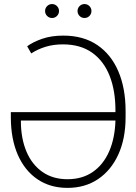

<svg xmlns="http://www.w3.org/2000/svg" viewBox="-20 -912 667 942"><path d="M290.5 -737.3Q388.7 -737.3 456.8 -691.4Q524.9 -645.5 560.5 -562.3Q596.2 -479 596.2 -367.2V-337.4Q596.2 -232.4 560.8 -154.5Q525.4 -76.7 461.4 -33.4Q397.5 9.8 311 9.8Q226.1 9.8 163.8 -32.5Q101.6 -74.7 67.6 -151.9Q33.7 -229 33.2 -334V-361.8H546.4V-367.2Q546.9 -465.8 518.1 -539.3Q489.3 -612.8 431.9 -653.6Q374.5 -694.3 288.6 -694.3Q242.2 -694.3 203.4 -682.4Q164.6 -670.4 133.3 -649.9L113.3 -685.1Q142.6 -706.5 187.5 -721.9Q232.4 -737.3 290.5 -737.3ZM546.4 -320.8H82.5V-314.5Q83 -231.4 110.1 -167.7Q137.2 -104 188.2 -68.4Q239.3 -32.7 311 -32.7Q383.8 -32.7 435.5 -68.6Q487.3 -104.5 515.6 -169.4Q543.9 -234.4 546.4 -320.8ZM235.4 -823.7Q221.2 -823.7 211.2 -833.7Q201.2 -843.8 201.2 -857.9Q201.2 -872.1 211.2 -882.1Q221.2 -892.1 235.4 -892.1Q249.5 -892.1 259.5 -882.1Q269.5 -872.1 269.5 -857.9Q269.5 -843.8 259.5 -833.7Q249.5 -823.7 235.4 -823.7ZM394.5 -823.7Q380.4 -823.7 370.4 -833.7Q360.4 -843.8 360.4 -857.9Q360.4 -872.1 370.4 -882.1Q380.4 -892.1 394.5 -892.1Q408.7 -892.1 418.7 -882.1Q428.7 -872.1 428.7 -857.9Q428.7 -843.8 418.7 -833.7Q408.7 -823.7 394.5 -823.7Z"/></svg>

Font: Inter Display Extra Light
Style: Regular
Weight: 200
Designer: Rasmus Andersson
Foundry: rsms
Version: Version 4.000;git-4fc901f